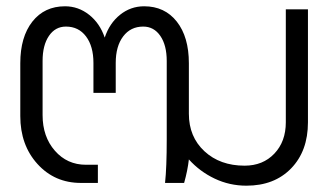

<svg xmlns="http://www.w3.org/2000/svg" viewBox="-20 -585 1050 614"><path d="M350.1 -288.1H278.8V-383.8Q278.8 -437 255.1 -468.5Q231.4 -500 190.9 -500Q156.7 -500 136.5 -470.2Q116.2 -440.4 116.2 -390.1V-216.8Q116.2 -147.9 155.5 -103Q194.8 -58.1 254.9 -58.1H293V0H238.8Q154.8 0 99.9 -60.5Q44.9 -121.1 44.9 -213.9V-382.8Q44.9 -466.8 83.5 -515.9Q122.1 -564.9 188 -564.9Q230.5 -564.9 264.9 -537.8Q299.3 -510.7 314.9 -464.8Q330.1 -510.7 364 -537.8Q397.9 -564.9 440.9 -564.9Q506.8 -564.9 545.4 -515.9Q584 -466.8 584 -382.8V-221.2Q584 -147.5 633.8 -101.3Q683.6 -55.2 762.2 -55.2Q820.8 -55.2 857.4 -93.8Q894 -132.3 894 -193.8V-555.2H964.8V-193.8Q964.8 -102.1 911.1 -46.6Q857.4 8.8 768.1 8.8Q713.9 8.8 666.3 -13.9Q618.7 -36.6 584 -75.2Q580.1 -40 568.8 0H507.8Q513.2 -49.8 513.2 -140.1V-390.1Q513.2 -440.4 492.7 -470.2Q472.2 -500 438 -500Q397.5 -500 373.8 -468.5Q350.1 -437 350.1 -383.8Z"/></svg>

Font: LT Superior
Style: Regular
Weight: 400
Designer: Daniel Lyons
Foundry: LyonsType
Version: Version 1.000